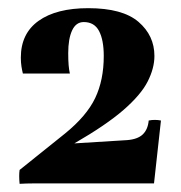

<svg xmlns="http://www.w3.org/2000/svg" viewBox="-20 -799 444 470"><path d="M357 -350H92Q76 -350 60.5 -350Q45 -350 28 -349Q26 -370 28 -383L139 -472Q192 -515 213 -559Q234 -603 234 -662Q234 -701 222.5 -723Q211 -745 185 -745Q166 -745 156.5 -724.5Q147 -704 147 -669Q147 -651 148 -639.5Q149 -628 151 -619H36Q34 -627 32.5 -636.5Q31 -646 31 -658Q31 -717 74.5 -748Q118 -779 196 -779Q280 -779 319 -745.5Q358 -712 358 -662Q358 -632 341.5 -599.5Q325 -567 282.5 -530Q240 -493 162 -448L291 -456Q317 -458 329.5 -470Q342 -482 344 -504Q359 -507 374 -504Z"/></svg>

Font: Poltawski Nowy
Style: Bold
Weight: 700
Designer: Adam Pótawski, Mateusz Machalski, Borys Kosmynka, Ania Wieluska
Foundry: Capitalics.wtf
Version: Version 1.001;gftools[0.9.25]